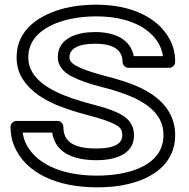

<svg xmlns="http://www.w3.org/2000/svg" viewBox="-20 -766 808 821"><path d="M391 -696C529 -696 621 -648 660 -577C669 -561 674 -543 677 -526H552C538 -600 467 -629 387 -629C313 -629 227 -605 227 -521C227 -486 250 -459 283 -441C315 -424 359 -408 415 -394C529 -365 627 -326 664 -254C674 -235 679 -214 679 -188C679 -63 541 -15 394 -15C234 -15 124 -72 87 -161C82 -173 79 -186 77 -199H203C217 -109 299 -81 394 -81C468 -81 553 -104 553 -187C553 -255 499 -279 454 -296C431 -305 401 -313 367 -322C259 -351 162 -388 120 -454C108 -473 101 -495 101 -522C101 -642 247 -696 391 -696ZM394 -131C295 -131 251 -159 251 -224C251 -235 241 -249 226 -249H50C39 -249 25 -239 25 -224C25 -194 30 -166 41 -141C90 -25 225 35 394 35C443 35 488 31 528 21C633 -4 729 -66 729 -188C729 -221 722 -251 708 -278C658 -374 541 -413 427 -442C373 -456 333 -470 307 -484C282 -497 277 -510 277 -521C277 -557 313 -579 387 -579C467 -579 504 -551 504 -501C504 -490 514 -476 529 -476H704C715 -476 729 -486 729 -501C729 -537 721 -571 704 -601C653 -693 539 -746 391 -746C343 -746 298 -741 257 -731C155 -705 51 -644 51 -522C51 -487 59 -456 77 -428C132 -341 246 -303 354 -274C388 -265 416 -257 437 -249C484 -231 503 -221 503 -187C503 -152 468 -131 394 -131Z"/></svg>

Font: Asimov
Style: XWidOu
Weight: 500
Designer: Google
Version: Version 2.000980; 2014